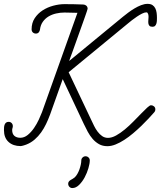

<svg xmlns="http://www.w3.org/2000/svg" viewBox="-20 -748 832 994"><path d="M761.7 -203.1Q770.5 -203.1 777.3 -197.3Q784.2 -191.4 784.2 -182.1Q784.2 -172.9 778.3 -166.5Q766.1 -152.8 749.3 -134.5Q732.4 -116.2 712.2 -96.7Q691.9 -77.1 669.4 -58.1Q647 -39.1 624 -24.2Q601.1 -9.3 578.6 -0.2Q556.2 8.8 536.1 8.8Q511.2 8.8 492.7 -1.7Q474.1 -12.2 459.7 -28.8Q445.3 -45.4 434.3 -65.9Q423.3 -86.4 414.1 -106L304.7 -338.4L238.3 -152.3Q237.8 -151.9 237.8 -151.4Q229.5 -128.9 218.5 -106Q207.5 -83 192.9 -62.5Q178.2 -42 159.4 -25.6Q140.6 -9.3 117.2 0Q114.7 1 110.6 2.4Q106.4 3.9 102.1 5.1Q97.7 6.3 93.5 7.3Q89.4 8.3 86.9 8.3Q47.9 8.3 24.2 -13.2Q0.5 -34.7 0.5 -74.7Q0.5 -81.1 1 -88.6Q1.5 -96.2 3.9 -102.5Q6.3 -108.9 11.2 -113Q16.1 -117.2 24.9 -117.2Q34.2 -117.2 40.3 -110.8Q46.4 -104.5 46.4 -95.2Q46.4 -89.8 44.7 -85Q43 -80.1 43 -74.7Q43 -54.7 54.4 -44.7Q65.9 -34.7 85 -34.7Q105.5 -34.7 123.5 -49.3Q141.6 -64 156 -85Q170.4 -106 180.9 -128.7Q191.4 -151.4 197.3 -167L380.9 -681.6Q363.8 -681.6 347.2 -682.4Q330.6 -683.1 313.5 -683.1Q292 -683.1 270.5 -678.2Q249 -673.3 231.4 -662.8Q213.9 -652.3 201.9 -635.5Q189.9 -618.7 187 -595.2Q186 -586.9 180.7 -580.6Q175.3 -574.2 166 -574.2Q156.2 -574.2 149.9 -580.3Q143.6 -586.4 143.6 -596.2Q143.6 -629.4 159.7 -653.8Q175.8 -678.2 200.7 -694.3Q225.6 -710.4 255.9 -718.5Q286.1 -726.6 314.5 -726.6Q338.9 -726.6 363 -726.1Q387.2 -725.6 411.6 -724.6Q420.9 -724.1 427.2 -718.3Q433.6 -712.4 433.6 -702.6Q433.6 -701.2 429.9 -689.9Q426.3 -678.7 419.9 -660.9Q413.6 -643.1 405.5 -620.4Q397.5 -597.7 388.9 -574Q380.4 -550.3 372.1 -526.9Q363.8 -503.4 356.7 -483.9Q349.6 -464.4 344.5 -450.7Q339.4 -437 337.9 -432.1L616.2 -661.1Q627.4 -670.4 643.1 -682.1Q658.7 -693.8 675.8 -704.1Q692.9 -714.4 710.4 -721.2Q728 -728 743.7 -728Q759.8 -728 769.3 -721.7Q778.8 -715.3 783.9 -705.1Q789.1 -694.8 790.8 -681.9Q792.5 -668.9 792.5 -655.8Q792.5 -649.9 792.2 -641.8Q792 -633.8 789.8 -626.5Q787.6 -619.1 783 -614.3Q778.3 -609.4 769.5 -609.4Q758.3 -609.4 753.7 -614.5Q749 -619.6 748 -627.4Q747.1 -635.3 748 -644Q749 -652.8 749 -659.7Q749 -662.1 748.8 -666.3Q748.5 -670.4 747.3 -674.3Q746.1 -678.2 743.9 -681.2Q741.7 -684.1 737.8 -684.1Q728.5 -684.1 715.3 -677.5Q702.1 -670.9 688.5 -661.6Q674.8 -652.3 662.8 -643.1Q650.9 -633.8 644 -627.9L335.4 -374L453.6 -124.5Q459.5 -111.8 467.3 -95.9Q475.1 -80.1 485.4 -66.4Q495.6 -52.7 508.8 -43.5Q522 -34.2 539.1 -34.2Q558.6 -34.2 581.1 -46.6Q603.5 -59.1 626.2 -77.9Q648.9 -96.7 670.4 -118.7Q691.9 -140.6 710.2 -159.4Q728.5 -178.2 741.9 -190.7Q755.4 -203.1 761.7 -203.1ZM422.9 61Q431.6 61 438.2 67.1Q444.8 73.2 444.8 82.5Q444.8 98.6 437.7 122.8Q430.7 147 418.5 169.9Q406.2 192.9 389.6 209.2Q373 225.6 354.5 225.6Q345.2 225.6 339.1 219Q333 212.4 333 203.1Q333 196.3 336.7 191.7Q340.3 187 345.7 183.8Q351.1 180.7 356.7 177.5Q362.3 174.3 366.7 170.4Q374 163.6 380.4 152.6Q386.7 141.6 391.1 129.4Q395.5 117.2 398.2 104.7Q400.9 92.3 400.9 82.5Q400.9 73.7 407.5 67.4Q414.1 61 422.9 61Z"/></svg>

Font: Helvetia Verbundene
Style: Regular
Weight: 400
Designer: Peter Wiegel, original typeface by Carl Albert Fahrenwaldt 1901
Foundry: Peter Wiegel
Version: Version 2.000